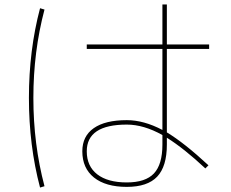

<svg xmlns="http://www.w3.org/2000/svg" viewBox="-20 -800 1040 863"><path d="M350 -120Q350 -188 401.5 -224Q453 -260 550 -260Q626 -260 710 -216V-580H370V-600H710V-780H730V-600H920V-580H730V-205Q808 -158 917 -57L903 -43Q808 -132 730 -181V-150Q730 -52 686.5 -6Q643 40 550 40Q455 40 402.5 -2Q350 -44 350 -120ZM160 -763 180 -757Q130 -568 130 -360Q130 -152 180 37L160 43Q110 -146 110 -360Q110 -574 160 -763ZM710 -193Q626 -240 550 -240Q370 -240 370 -120Q370 -53 417 -16.5Q464 20 550 20Q634 20 672 -20.5Q710 -61 710 -150Z"/></svg>

Font: Mplus 1p Thin
Style: Regular
Weight: 250
Version: Version 1.061